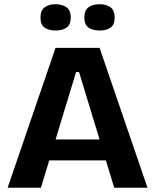

<svg xmlns="http://www.w3.org/2000/svg" viewBox="-20 -886 732 906"><path d="M16 0 242 -660H450L676 0H519L353 -546H339L173 0ZM143 -129V-228H570V-129ZM450 -742Q417 -742 397.5 -756Q378 -770 378 -804Q378 -837 397.5 -851.5Q417 -866 450 -866Q482 -866 501.5 -851.5Q521 -837 521 -804Q521 -769 501.5 -755.5Q482 -742 450 -742ZM242 -742Q210 -742 190.5 -755.5Q171 -769 171 -804Q171 -837 190.5 -851.5Q210 -866 242 -866Q274 -866 294 -851.5Q314 -837 314 -804Q314 -770 294.5 -756Q275 -742 242 -742Z"/></svg>

Font: Bricolage Grotesque 24pt
Style: Bold
Weight: 700
Designer: Mathieu Triay
Foundry: Atelier Triay
Version: Version 1.001;gftools[0.9.33.dev8+g029e19f]